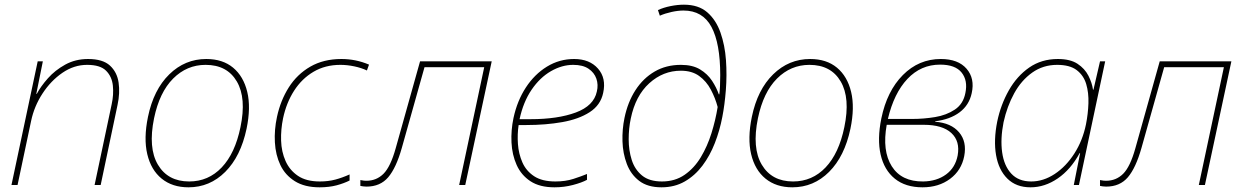

<svg xmlns="http://www.w3.org/2000/svg" viewBox="-20 -790 5307 820"><path d="M29 0 141 -528H163L135 -389H137Q154 -421 184.5 -455.5Q215 -490 258.5 -514Q302 -538 356 -538Q419 -538 449.5 -510Q480 -482 486.5 -437.5Q493 -393 482 -342L410 0H384L457 -345Q466 -386 462 -424.5Q458 -463 433 -488Q408 -513 352 -513Q296 -513 246.5 -479Q197 -445 161.5 -390.5Q126 -336 113 -274L55 0Z M785 10Q716 10 670.5 -27Q625 -64 609 -131.5Q593 -199 612 -291Q636 -407 703 -472.5Q770 -538 861 -538Q931 -538 975.5 -501Q1020 -464 1036 -397.5Q1052 -331 1033 -240Q1008 -122 942 -56Q876 10 785 10ZM788 -15Q870 -15 927 -75Q984 -135 1007 -247Q1033 -371 991.5 -442Q950 -513 858 -513Q778 -513 719.5 -454.5Q661 -396 638 -285Q612 -158 654.5 -86.5Q697 -15 788 -15Z M1345 10Q1281 10 1239.5 -16Q1198 -42 1177.5 -85Q1157 -128 1154 -182Q1151 -236 1163 -291Q1178 -361 1213.5 -417Q1249 -473 1305.5 -505.5Q1362 -538 1438 -538Q1500 -538 1556 -514L1547 -489Q1524 -500 1493.5 -506.5Q1463 -513 1434 -513Q1369 -513 1319 -483.5Q1269 -454 1236 -402.5Q1203 -351 1189 -285Q1179 -237 1180.5 -189.5Q1182 -142 1199.5 -102.5Q1217 -63 1252.5 -39Q1288 -15 1346 -15Q1382 -15 1412 -23Q1442 -31 1473 -45V-19Q1449 -7 1417.5 1.5Q1386 10 1345 10Z M1545 7Q1538 7 1531 6Q1524 5 1519 4V-21Q1528 -19 1534.5 -18.5Q1541 -18 1545 -18Q1588 -18 1618 -48Q1648 -78 1670 -157L1774 -528H2080L1967 0H1941L2048 -503H1793L1696 -158Q1672 -73 1638 -33Q1604 7 1545 7Z M2348 10Q2285 10 2245.5 -16Q2206 -42 2186.5 -85.5Q2167 -129 2164.5 -181.5Q2162 -234 2173 -286Q2189 -360 2226 -416.5Q2263 -473 2316 -505.5Q2369 -538 2432 -538Q2498 -538 2534 -497Q2570 -456 2556 -393Q2545 -341 2498.5 -311Q2452 -281 2381.5 -268.5Q2311 -256 2228 -256H2195Q2189 -217 2192 -175Q2195 -133 2211 -96.5Q2227 -60 2261 -37.5Q2295 -15 2352 -15Q2395 -15 2429 -26Q2463 -37 2487 -47V-22Q2465 -10 2427 0Q2389 10 2348 10ZM2428 -513Q2380 -513 2333 -486Q2286 -459 2250.5 -407Q2215 -355 2199 -281H2246Q2362 -281 2439 -309.5Q2516 -338 2529 -399Q2536 -428 2527 -454Q2518 -480 2493.5 -496.5Q2469 -513 2428 -513Z M2805 10Q2746 10 2710 -17.5Q2674 -45 2657 -90Q2640 -135 2638.5 -186.5Q2637 -238 2647 -286Q2661 -354 2694 -405Q2727 -456 2776 -484.5Q2825 -513 2888 -513Q2938 -513 2970 -493.5Q3002 -474 3021 -445Q3040 -416 3050 -387H3052Q3054 -400 3055 -421.5Q3056 -443 3056 -469Q3056 -605 3018.5 -675Q2981 -745 2899 -745Q2876 -745 2848.5 -739Q2821 -733 2798 -723L2790 -747Q2814 -758 2844 -764Q2874 -770 2901 -770Q2963 -770 3000.5 -737.5Q3038 -705 3057 -651Q3076 -597 3080.5 -533Q3085 -469 3080 -405.5Q3075 -342 3065 -291Q3054 -233 3033 -179Q3012 -125 2980 -82.5Q2948 -40 2904.5 -15Q2861 10 2805 10ZM2807 -15Q2863 -15 2904 -43.5Q2945 -72 2973 -118.5Q3001 -165 3018.5 -221Q3036 -277 3045 -333Q3035 -371 3016 -407Q2997 -443 2966 -465.5Q2935 -488 2888 -488Q2812 -488 2753 -434.5Q2694 -381 2674 -284Q2665 -242 2665 -195Q2665 -148 2678 -107Q2691 -66 2722 -40.5Q2753 -15 2807 -15Z M3364 10Q3295 10 3249.5 -27Q3204 -64 3188 -131.5Q3172 -199 3191 -291Q3215 -407 3282 -472.5Q3349 -538 3440 -538Q3510 -538 3554.5 -501Q3599 -464 3615 -397.5Q3631 -331 3612 -240Q3587 -122 3521 -56Q3455 10 3364 10ZM3367 -15Q3449 -15 3506 -75Q3563 -135 3586 -247Q3612 -371 3570.5 -442Q3529 -513 3437 -513Q3357 -513 3298.5 -454.5Q3240 -396 3217 -285Q3191 -158 3233.5 -86.5Q3276 -15 3367 -15Z M3920 10Q3847 10 3801.5 -27Q3756 -64 3741 -130Q3726 -196 3744 -284Q3768 -401 3836 -469.5Q3904 -538 3998 -538Q4072 -538 4108 -496.5Q4144 -455 4130 -392Q4119 -341 4078.5 -310.5Q4038 -280 3974 -272V-270Q4042 -265 4076 -225Q4110 -185 4098 -123Q4086 -62 4037.5 -26Q3989 10 3920 10ZM3995 -514Q3913 -514 3855.5 -453Q3798 -392 3772 -282H3876Q3925 -282 3973.5 -290Q4022 -298 4058 -322Q4094 -346 4103 -393Q4114 -446 4087 -480Q4060 -514 3995 -514ZM3923 -15Q3981 -16 4020.5 -45Q4060 -74 4070 -126Q4081 -187 4043 -222Q4005 -257 3925 -257H3767Q3747 -146 3788.5 -80Q3830 -14 3923 -15Z M4381 10Q4320 10 4282.5 -27Q4245 -64 4234 -127.5Q4223 -191 4239 -271Q4254 -343 4288.5 -404Q4323 -465 4375.5 -501.5Q4428 -538 4498 -538Q4551 -538 4582 -517.5Q4613 -497 4628.5 -466.5Q4644 -436 4648 -407H4650L4678 -528H4700L4588 0H4566L4593 -136H4591Q4553 -66 4497.5 -28Q4442 10 4381 10ZM4384 -15Q4436 -15 4484.5 -47Q4533 -79 4568.5 -134.5Q4604 -190 4618 -259Q4627 -304 4628.5 -349Q4630 -394 4619 -431Q4608 -468 4578.5 -490.5Q4549 -513 4495 -513Q4435 -513 4388.5 -480Q4342 -447 4311.5 -391.5Q4281 -336 4266 -268Q4252 -197 4260 -139.5Q4268 -82 4299 -48.5Q4330 -15 4384 -15Z M4704 7Q4697 7 4690 6Q4683 5 4678 4V-21Q4687 -19 4693.5 -18.5Q4700 -18 4704 -18Q4747 -18 4777 -48Q4807 -78 4829 -157L4933 -528H5239L5126 0H5100L5207 -503H4952L4855 -158Q4831 -73 4797 -33Q4763 7 4704 7Z"/></svg>

Font: Noto Sans Thin
Style: Italic
Weight: 100
Italic angle: -12°
Designer: Monotype Design Team
Foundry: Monotype Imaging Inc.
Version: Version 2.013; ttfautohint (v1.8.4.7-5d5b)